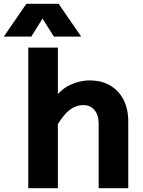

<svg xmlns="http://www.w3.org/2000/svg" viewBox="-86 -992 756 1012"><path d="M434 0V-342Q434 -386 412 -412Q390 -438 354 -438Q313 -438 278.5 -410.5Q244 -383 206 -316L184 -447Q222 -513 276 -540.5Q330 -568 386 -568Q450 -568 495.5 -541Q541 -514 565.5 -465.5Q590 -417 590 -352V0ZM63 0V-741H219V0ZM-66 -799 53 -972H223L342 -799H198L138 -894L79 -799Z"/></svg>

Font: Azeret Mono
Style: Bold
Weight: 700
Designer: Martin Vácha
Foundry: Displaay
Version: Version 1.002